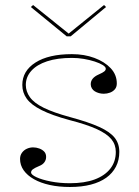

<svg xmlns="http://www.w3.org/2000/svg" viewBox="-20 -731 556 766"><path d="M259 15Q215 15 178.5 7Q142 -1 115.5 -16Q89 -31 74.5 -51.5Q60 -72 60 -97Q60 -111 67.5 -121.5Q75 -132 87 -137.5Q99 -143 112 -143Q125 -143 137 -138.5Q149 -134 156.5 -126Q164 -118 164 -105Q164 -93 157 -83.5Q150 -74 137 -69Q118 -61 111 -55.5Q104 -50 104 -43Q104 -34 125.5 -24Q147 -14 182.5 -7Q218 0 259 0Q317 0 357.5 -15Q398 -30 420 -58Q442 -86 442 -125Q442 -154 424.5 -175.5Q407 -197 367 -215.5Q327 -234 257 -252Q187 -271 145.5 -292Q104 -313 86.5 -337.5Q69 -362 69 -392Q69 -448 121.5 -481.5Q174 -515 267 -515Q316 -515 356.5 -500Q397 -485 421.5 -459Q446 -433 446 -398Q446 -384 438.5 -375Q431 -366 419 -361.5Q407 -357 394 -357Q384 -357 375 -359.5Q366 -362 358.5 -366.5Q351 -371 346.5 -378.5Q342 -386 342 -395Q342 -420 374 -434Q390 -441 396 -446Q402 -451 402 -457Q402 -464 390 -471.5Q378 -479 358 -485.5Q338 -492 314.5 -496Q291 -500 267 -500Q209 -500 168 -486.5Q127 -473 105 -448.5Q83 -424 83 -392Q83 -366 99.5 -343Q116 -320 154.5 -301Q193 -282 259 -264Q333 -244 376 -224.5Q419 -205 437.5 -181.5Q456 -158 456 -125Q456 -92 442.5 -66Q429 -40 404 -22Q379 -4 342.5 5.5Q306 15 259 15ZM395 -711 403 -703 262 -586H246L103 -703L112 -711L254 -597Z"/></svg>

Font: Kalnia Thin
Style: Regular
Weight: 250
Designer: Frida Medrano
Foundry: Frida Medrano
Version: Version 1.105